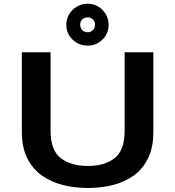

<svg xmlns="http://www.w3.org/2000/svg" viewBox="-20 -974 915 1006"><path d="M440.5 11Q373 11 311 -4.2Q249 -19.5 200.2 -53.8Q151.5 -88 123 -144.5Q94.5 -201 94.5 -284.5V-700H245V-288Q245 -187 298 -145.8Q351 -104.5 440.5 -104.5Q529.5 -104.5 581.2 -145.8Q633 -187 633 -288V-700H783.5V-284.5Q783.5 -201 755.8 -144.5Q728 -88 680 -53.8Q632 -19.5 570.2 -4.2Q508.5 11 440.5 11ZM440 -735Q393.5 -735 360.5 -766.2Q327.5 -797.5 327.5 -845Q327.5 -875 342.8 -900Q358 -925 383.5 -939.8Q409 -954.5 440 -954.5Q469.5 -954.5 494.2 -939.8Q519 -925 534 -900Q549 -875 549 -845Q549 -797.5 516.5 -766.2Q484 -735 440 -735ZM440 -805Q455.5 -805 466.8 -816.2Q478 -827.5 478 -846Q478 -861.5 466.8 -872.2Q455.5 -883 440 -883Q422 -883 411 -872.2Q400 -861.5 400 -846Q400 -827.5 411 -816.2Q422 -805 440 -805Z"/></svg>

Font: Trispace SemiExpanded SemiBold
Style: Regular
Weight: 600
Width: 6
Designer: Tyler Finck
Foundry: Etcetera Type Company
Version: Version 1.210; ttfautohint (v1.8.3)